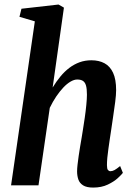

<svg xmlns="http://www.w3.org/2000/svg" viewBox="-20 -838 602 868"><path d="M401 10Q371.5 10 355.5 -0.2Q339.5 -10.5 334 -27.2Q328.5 -44 328.5 -63Q328.5 -75.5 330.5 -93.2Q332.5 -111 335.5 -132Q338.5 -153 342.2 -175.2Q346 -197.5 349.5 -218Q351 -228.5 355 -252.2Q359 -276 363.2 -305.8Q367.5 -335.5 370.2 -363.5Q373 -391.5 373 -410Q373 -436.5 368.8 -451.2Q364.5 -466 355 -472.2Q345.5 -478.5 329 -478.5Q315 -478.5 298.8 -469Q282.5 -459.5 266.2 -442.2Q250 -425 234.2 -401.8Q218.5 -378.5 205 -350.5L154 0H30L137.5 -741.5L68 -762L77 -798.5L244.5 -817.5L269 -803.5L218 -442.5Q234.5 -469.5 253.2 -492.2Q272 -515 293.5 -531.2Q315 -547.5 339.8 -556.5Q364.5 -565.5 393 -565.5Q427.5 -565.5 452.5 -552Q477.5 -538.5 491.2 -509Q505 -479.5 505 -430.5Q505 -410 500.8 -377Q496.5 -344 491.2 -309Q486 -274 482 -246.5Q479 -228 476 -206.8Q473 -185.5 470 -164.8Q467 -144 465.2 -125.2Q463.5 -106.5 463.5 -91.5Q463.5 -75 468 -69.5Q472.5 -64 479 -64Q488 -64 497.8 -69.2Q507.5 -74.5 523 -87.5L535.5 -56.5Q530.5 -49.5 513 -33.2Q495.5 -17 467.2 -3.5Q439 10 401 10Z"/></svg>

Font: Merriweather 24pt SemiCondensed
Style: Bold Italic
Weight: 700
Width: 4
Italic angle: -7.8°
Designer: Eben Sorkin
Foundry: Eben Sorkin
Version: Version 2.101